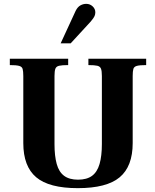

<svg xmlns="http://www.w3.org/2000/svg" viewBox="-20 -965 807 997"><path d="M384 12Q235 12 168 -44.5Q101 -101 101 -222V-570Q101 -595 97.5 -607Q94 -619 79 -623Q64 -627 31 -627V-660H334V-627Q302 -627 287 -623.5Q272 -620 267.5 -608Q263 -596 263 -570V-217Q263 -155 274.5 -113.5Q286 -72 313 -52Q340 -32 385 -32Q431 -32 458 -52Q485 -72 497 -113.5Q509 -155 509 -217V-570Q509 -596 504.5 -608Q500 -620 485.5 -623.5Q471 -627 439 -627V-660H739V-627Q706 -627 691 -623Q676 -619 672.5 -607Q669 -595 669 -570V-222Q669 -101 601.5 -44.5Q534 12 384 12ZM295 -740 373 -909Q383 -929 397.5 -937Q412 -945 428 -945Q447 -945 461 -932Q475 -919 475 -901Q475 -891 471 -881.5Q467 -872 451 -853L347 -740Z"/></svg>

Font: Frank Ruhl Libre ExtraBold
Style: Regular
Weight: 800
Designer: Yanek Iontef
Foundry: Fontef
Version: Version 6.003;gftools[0.9.30]